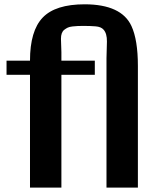

<svg xmlns="http://www.w3.org/2000/svg" viewBox="-20 -855 729 875"><path d="M465.3 -589.4 467.3 -665.5Q467.8 -702.1 452.1 -719.7Q440.9 -732.9 415.8 -734.9Q390.6 -736.8 368.7 -736.8Q346.7 -736.8 336.7 -736.6Q326.7 -736.3 311.5 -734.6Q296.4 -732.9 288.8 -729.2Q281.2 -725.6 272.9 -719.2Q257.8 -707.5 257.8 -678.2L259.8 -617.7V-578.6H412.1V-514.2H259.8V0H116.7V-514.2H9.8V-578.6H116.7Q116.7 -714.4 174.6 -774.9Q232.4 -835.4 366.2 -835.4Q533.7 -835 579.1 -736.3Q608.4 -672.9 608.4 -554.7V0H465.3Z"/></svg>

Font: Dhyana
Style: Bold
Weight: 700
Foundry: Vernon Adams
Version: Version 1.002; ttfautohint (v0.8.51-6076)